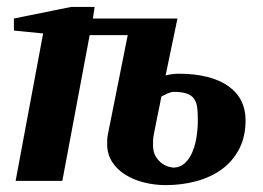

<svg xmlns="http://www.w3.org/2000/svg" viewBox="-20 -520 757 552"><path d="M548.8 -175.8Q548.8 -196.3 546.9 -211.2Q544.9 -226.1 537.8 -236.1Q530.8 -246.1 516.8 -251Q502.9 -255.9 479 -255.9Q475.6 -255.9 470.9 -254.6Q466.3 -253.4 461.4 -251.2Q456.5 -249 451.9 -246.6Q447.3 -244.1 443.8 -242.2Q442.9 -235.8 439.2 -218Q435.5 -200.2 431.6 -181.2Q426.8 -158.7 421.9 -131.8Q420.4 -124.5 420.2 -117.2Q419.9 -109.9 419.9 -104Q419.9 -82 428.5 -68.8Q437 -55.7 447.8 -48.8Q458.5 -42 467.8 -40Q477.1 -38.1 478 -38.1Q496.1 -38.1 509.3 -49.1Q522.5 -60.1 531.2 -78.6Q540 -97.2 544.4 -122.3Q548.8 -147.5 548.8 -175.8ZM686 -174.8Q686 -127 667.7 -91.8Q649.4 -56.6 618.2 -33.7Q586.9 -10.7 545.2 0.7Q503.4 12.2 457 12.2Q423.8 12.2 393.3 4.4Q362.8 -3.4 339.4 -18.3Q315.9 -33.2 302 -55.2Q288.1 -77.1 288.1 -106Q288.1 -112.8 288.3 -119.1Q288.6 -125.5 290 -132.8L347.2 -418.9H237.8L159.2 0H24.9L104 -423.8L20 -432.1V-466.8L184.1 -500H252L247.1 -466.8H490.2L456.1 -303.2Q466.8 -305.7 476.1 -306.9Q485.4 -308.1 493.2 -308.1Q540.5 -308.1 576.4 -298.8Q612.3 -289.6 636.7 -272.2Q661.1 -254.9 673.6 -230.2Q686 -205.6 686 -174.8Z"/></svg>

Font: Charis SIL CyrE
Style: Bold Italic
Weight: 700
Italic angle: -11°
Foundry: SIL International
Version: Version 5.000